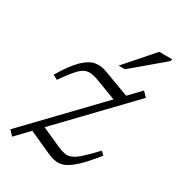

<svg xmlns="http://www.w3.org/2000/svg" viewBox="-176 -844 897 969"><g transform="rotate(30 272.0 -359.0)"><path d="M13 -16 388.5 -407 267 -453Q232 -466 207.8 -463.5Q183.5 -461 157.8 -434.8Q132 -408.5 91.5 -349.5L64.5 -364Q110.5 -441.5 147.5 -477Q184.5 -512.5 216.8 -518Q249 -523.5 281.5 -511.5L434.5 -455L499.5 -523L526 -495.5L157.5 -111.5L267 -62.5Q292.5 -51 311.8 -47.2Q331 -43.5 350.8 -51.8Q370.5 -60 397.8 -84.5Q425 -109 466.5 -153.5L486 -135.5Q439.5 -77 405.8 -44.8Q372 -12.5 345.5 -0.2Q319 12 294.5 9Q270 6 242 -6.5L113 -65L39.5 11.5ZM325.5 -567.5 468.5 -730.5H544L541 -718.5L362.5 -567.5Z"/></g></svg>

Font: Newsreader Caption Light
Style: Italic
Weight: 300
Italic angle: -17°
Designer: Hugues Gentile
Foundry: Production Type
Version: Version 1.001